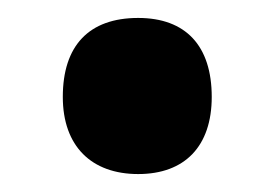

<svg xmlns="http://www.w3.org/2000/svg" viewBox="-20 -459 305 214"><path d="M50 -351C50 -296 82 -265 134 -265C186 -265 216 -296 216 -351C216 -408 187 -439 134 -439C79 -439 50 -408 50 -351Z"/></svg>

Font: Noto Sans Sinhala UI ExtraCondensed ExtraBold
Style: Regular
Weight: 800
Width: 2
Designer: Jelle Bosma - Monotype Design Team
Foundry: Monotype Imaging Inc.
Version: Version 2.006